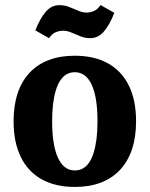

<svg xmlns="http://www.w3.org/2000/svg" viewBox="-20 -729 592 759"><path d="M275.8 10Q198.8 10 144.5 -20.4Q90.3 -50.7 62 -108.9Q33.7 -167 33.7 -249.6Q33.7 -311.8 49.8 -360.1Q65.9 -408.5 97.1 -441.6Q128.2 -474.7 173 -491.7Q217.7 -508.7 275.7 -508.7Q353.3 -508.7 407.3 -478.3Q461.3 -448 489.6 -390.2Q517.9 -332.5 517.9 -249.5Q517.9 -187 501.8 -138.9Q485.7 -90.7 454.5 -57.5Q423.2 -24.2 378.6 -7.1Q333.9 10 275.8 10ZM275.6 -55.2Q293.5 -55.2 307.7 -63.1Q322 -71 332.7 -86.9Q343.4 -102.9 350.6 -126.5Q357.8 -150.2 361.6 -180.7Q365.4 -211.2 365.4 -249.3Q365.4 -344.1 342.6 -393.8Q319.7 -443.5 275.7 -443.5Q258 -443.5 243.8 -435.6Q229.6 -427.7 218.9 -411.8Q208.1 -395.9 200.8 -372.3Q193.5 -348.7 189.8 -317.9Q186.1 -287.2 186.1 -249.5Q186.1 -155 209.2 -105.1Q232.2 -55.2 275.6 -55.2ZM174 -578.1 119.7 -608.9Q137.3 -654.1 159.9 -681.4Q182.6 -708.7 215 -708.7Q235.2 -708.7 253.5 -701.4Q271.9 -694.2 289.3 -686.7Q306.6 -679.3 322.1 -679.3Q336.2 -679.3 350.8 -685.3Q365.3 -691.3 377.6 -709L431.9 -678.2Q414.6 -633.3 391.8 -605.7Q369 -578.1 336.6 -578.1Q316.4 -578.1 298 -585.6Q279.7 -593 262.7 -600.2Q245.7 -607.5 229.5 -607.5Q215.3 -607.5 200.7 -601.9Q186 -596.2 174 -578.1Z"/></svg>

Font: Sutasoma
Style: Regular
Weight: 400
Designer: Izhar Fathurrohim, Akbar Rohmanto, Arusyal Khofiqoini
Foundry: Kiwari Kolektiv
Version: Version 1.102